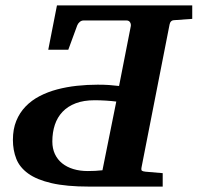

<svg xmlns="http://www.w3.org/2000/svg" viewBox="-20 -691 732 711"><path d="M582.5 0H310.5Q226.1 0 171.1 -12.7Q116.2 -25.4 84.5 -48.3Q52.7 -71.3 40.3 -103Q27.8 -134.8 27.8 -172.9Q27.8 -212.9 40.3 -243.4Q52.7 -273.9 75 -296.9Q97.2 -319.8 127 -335.2Q156.7 -350.6 191.7 -359.9Q226.6 -369.1 264.9 -373.3Q303.2 -377.4 341.8 -377.4Q365.2 -377.4 383.5 -376.2Q401.9 -375 420.9 -372.6L463.9 -591.8Q464.8 -595.2 464.6 -599.1Q464.4 -603 462.6 -606.7Q460.9 -610.4 457.5 -612.8Q454.1 -615.2 448.7 -615.2H289.6Q281.7 -615.2 275.4 -609.9Q269 -604.5 266.1 -597.2L232.9 -506.8H158.7L190.9 -670.9H691.9V-621.1L623 -616.2Q610.8 -615.2 607.9 -600.1L504.4 -72.8Q502 -61.5 505.6 -58.8Q509.3 -56.2 519 -55.2L582.5 -49.8ZM410.6 -314.9Q395 -316.9 372.8 -318.4Q350.6 -319.8 330.6 -319.8Q290 -319.8 260.5 -308.6Q231 -297.4 211.7 -277.1Q192.4 -256.8 183.1 -228.8Q173.8 -200.7 173.8 -167Q173.8 -141.1 183.3 -120.6Q192.9 -100.1 210.2 -86.2Q227.5 -72.3 251.7 -64.9Q275.9 -57.6 305.2 -57.6Q320.8 -57.6 332.5 -58.3Q344.2 -59.1 359.4 -60.5Z"/></svg>

Font: Charis SIL APac
Style: Bold Italic
Weight: 700
Italic angle: -11°
Foundry: SIL International
Version: Version 5.000